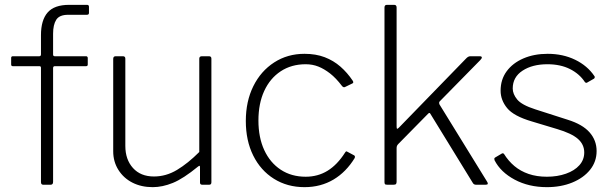

<svg xmlns="http://www.w3.org/2000/svg" viewBox="-20 -762 2535 792"><path d="M336 -530Q338 -530 340 -528Q342 -526 342 -523V-496Q342 -489 335 -489H206Q199 -489 199 -481V-12Q199 0 189 0H158Q149 0 149 -11V-482Q149 -489 143 -489H33Q26 -489 26 -496V-523Q26 -526 27.5 -528Q29 -530 33 -530H142Q149 -530 149 -538V-617Q149 -679 176.5 -710.5Q204 -742 265 -742H339Q347 -742 347 -734V-709Q347 -705 345 -703Q343 -701 338 -701H261Q225 -701 212 -680.5Q199 -660 199 -623V-537Q199 -530 206 -530H336Z M615 -34Q665 -34 710 -61Q755 -88 802 -135V-520Q802 -530 813 -530H842Q852 -530 852 -520V-10Q852 0 843 0H814Q805 0 805 -9V-72Q805 -77 803.5 -78Q802 -79 797 -75Q736 -25 693 -7.5Q650 10 610 10Q563 10 526.5 -8.5Q490 -27 468.5 -61Q447 -95 447 -138V-519Q447 -530 457 -530H487Q497 -530 497 -520V-160Q497 -104 528.5 -69Q560 -34 615 -34Z M1236 -540Q1283 -540 1319.5 -526Q1356 -512 1384.5 -487Q1413 -462 1435 -429Q1440 -421 1434 -418L1403 -403Q1397 -400 1391 -407Q1366 -440 1341.5 -459Q1317 -478 1293 -487.5Q1269 -497 1241 -497Q1182 -497 1138 -468Q1094 -439 1070 -387Q1046 -335 1046 -265Q1046 -195 1070 -143Q1094 -91 1138 -62Q1182 -33 1241 -33Q1291 -33 1331 -57.5Q1371 -82 1403 -132Q1406 -137 1408 -137.5Q1410 -138 1413 -136L1441 -121Q1446 -118 1443 -110Q1426 -82 1404 -59.5Q1382 -37 1356 -21.5Q1330 -6 1300 2Q1270 10 1236 10Q1165 10 1110 -24.5Q1055 -59 1024.5 -120.5Q994 -182 994 -263Q994 -344 1025 -406.5Q1056 -469 1111 -504.5Q1166 -540 1236 -540Z M1989 -13Q1993 -7 1992 -3.5Q1991 0 1983 0H1943Q1939 0 1935.5 -2Q1932 -4 1930 -8L1755 -293Q1754 -295 1752 -296Q1750 -297 1746 -293L1623 -168Q1619 -164 1617.5 -160Q1616 -156 1616 -151V-13Q1616 -6 1613.5 -3Q1611 0 1603 0H1578Q1570 0 1568 -2.5Q1566 -5 1566 -11V-731Q1566 -742 1576 -742H1606Q1616 -742 1616 -731V-241Q1616 -232 1618 -231Q1620 -230 1626 -236L1902 -520Q1911 -530 1920 -530H1958Q1967 -530 1967.5 -525.5Q1968 -521 1961 -514L1794 -344Q1792 -342 1791.5 -339Q1791 -336 1793 -331L1989 -13Z M2393 -423Q2371 -457 2331.5 -477Q2292 -497 2238 -497Q2176 -497 2135.5 -470.5Q2095 -444 2095 -397Q2095 -374 2113.5 -351.5Q2132 -329 2188 -311L2322 -268Q2383 -249 2412 -216Q2441 -183 2441 -139Q2441 -95 2414 -61.5Q2387 -28 2340.5 -9Q2294 10 2236 10Q2161 10 2103 -21Q2045 -52 2020 -101Q2019 -104 2019 -107Q2019 -110 2022 -112L2049 -128Q2051 -130 2054.5 -129.5Q2058 -129 2059 -127Q2077 -98 2102 -77Q2127 -56 2160.5 -44.5Q2194 -33 2236 -33Q2279 -33 2314.5 -45.5Q2350 -58 2370 -80.5Q2390 -103 2390 -133Q2390 -166 2364 -189Q2338 -212 2277 -230L2174 -261Q2099 -283 2072 -316Q2045 -349 2045 -388Q2045 -434 2070 -468Q2095 -502 2139 -521Q2183 -540 2239 -540Q2302 -540 2352.5 -515.5Q2403 -491 2432 -448Q2434 -445 2433.5 -443Q2433 -441 2431 -438L2403 -422Q2401 -420 2398 -420.5Q2395 -421 2393 -423Z"/></svg>

Font: Libre Franklin Thin ExtraLight
Style: Regular
Weight: 250
Version: Version 3.000